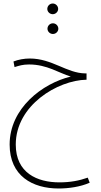

<svg xmlns="http://www.w3.org/2000/svg" viewBox="-20 -805 576 1096"><path d="M281 -724C298 -724 312 -738 312 -754C312 -771 298 -785 281 -785C264 -785 250 -771 250 -754C250 -738 264 -724 281 -724ZM282 -611C299 -611 313 -625 313 -641C313 -658 299 -672 282 -672C265 -672 251 -658 251 -641C251 -625 265 -611 282 -611ZM315 271C370 271 438 262 492 238L481 209C433 226 382 236 319 236C192 236 70 182 70 20C70 -204 309 -347 474 -350V-386H467C361 -387 278 -471 150 -471C118 -471 85 -465 57 -454L63 -422C89 -430 110 -437 146 -437C249 -437 316 -388 384 -368C222 -329 35 -187 35 20C35 199 165 271 315 271Z"/></svg>

Font: Noto Sans Arabic UI Cn XLt
Style: Regular
Weight: 200
Width: 3
Designer: Monotype Design Team, Nadine Chahine and Nizar Qandah
Foundry: Monotype Imaging Inc.
Version: Version 2.010